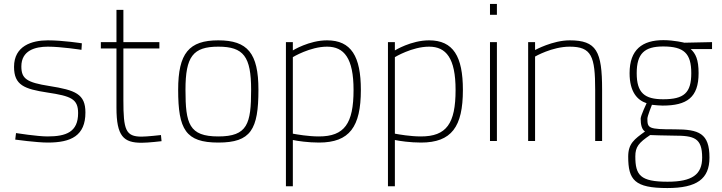

<svg xmlns="http://www.w3.org/2000/svg" viewBox="-20 -713 3649 971"><path d="M394 -494C394 -494 299 -509 222 -509C141 -509 51 -481 51 -375C51 -282 103 -263 220 -245C339 -227 375 -213 375 -141C375 -45 314 -23 220 -23C169 -23 61 -40 61 -40L57 -7C57 -7 165 8 222 8C340 8 412 -27 412 -144C412 -238 361 -257 230 -278C115 -296 88 -315 88 -377C88 -458 158 -477 222 -477C290 -477 392 -461 392 -461L394 -494Z M786 -500H604V-663H569V-500H490V-468H569V-168C569 -24 605 9 696 9C731 9 797 1 797 1L794 -30C794 -30 724 -22 696 -22C615 -22 604 -57 604 -206V-468H786Z M1084 -23C936 -23 918 -87 918 -259C918 -427 956 -477 1084 -477C1212 -477 1250 -427 1250 -259C1250 -87 1232 -23 1084 -23ZM1084 -509C936 -509 881 -444 881 -259C881 -58 919 8 1084 8C1249 8 1287 -58 1287 -259C1287 -444 1232 -509 1084 -509Z M1634 -477C1720 -477 1768 -419 1768 -258C1768 -88 1722 -23 1593 -23C1539 -23 1483 -33 1461 -37V-424C1461 -424 1548 -477 1634 -477ZM1461 229V-5C1484 0 1539 8 1593 8C1748 8 1805 -72 1805 -258C1805 -428 1756 -509 1634 -509C1543 -509 1461 -458 1461 -458V-500H1426V229Z M2150 -477C2236 -477 2284 -419 2284 -258C2284 -88 2238 -23 2109 -23C2055 -23 1999 -33 1977 -37V-424C1977 -424 2064 -477 2150 -477ZM1977 229V-5C2000 0 2055 8 2109 8C2264 8 2321 -72 2321 -258C2321 -428 2272 -509 2150 -509C2059 -509 1977 -458 1977 -458V-500H1942V229Z M2493 -638V-693H2458V-638ZM2493 0V-500H2458V0Z M2686 -427C2686 -427 2772 -477 2861 -477C2972 -477 2990 -428 2990 -258V0H3025V-260C3025 -454 2997 -509 2861 -509C2775 -509 2686 -460 2686 -460V-500H2651V0H2686Z M3334 -211C3240 -211 3200 -243 3200 -343C3200 -443 3240 -478 3334 -478C3439 -478 3476 -443 3476 -343C3476 -243 3439 -211 3334 -211ZM3389 -27C3490 -27 3531 -16 3531 84C3531 170 3480 206 3356 206C3218 206 3193 173 3193 78C3193 30 3210 9 3268 -30C3268 -30 3348 -27 3389 -27ZM3355 238C3504 238 3568 192 3568 84C3568 -39 3515 -59 3391 -59C3260 -59 3254 -64 3254 -113C3254 -126 3277 -183 3277 -183C3289 -181 3323 -179 3331 -179C3454 -179 3513 -220 3513 -343C3513 -412 3498 -442 3473 -465H3581V-500L3441 -497C3441 -497 3389 -510 3335 -510C3228 -510 3164 -462 3164 -343C3164 -247 3204 -206 3250 -191C3250 -191 3220 -128 3220 -113C3220 -82 3226 -58 3242 -48C3188 -9 3157 13 3157 79C3157 197 3189 238 3355 238Z"/></svg>

Font: RazerF5 Thin
Style: Regular
Weight: 250
Foundry: Razer Inc.
Version: Version 2